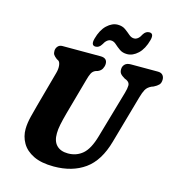

<svg xmlns="http://www.w3.org/2000/svg" viewBox="-131 -1028 1068 1154"><g transform="rotate(15 403.0 -451.0)"><path d="M523 -232.5 608 -527Q616 -555 616.2 -573.5Q616.5 -592 596 -603L584 -608Q563.5 -620 555.8 -630.2Q548 -640.5 548.5 -657Q548.5 -675 560.8 -687.5Q573 -700 597.5 -700H765.5Q786 -700 796 -689Q806 -678 806 -661.5Q806 -639.5 795.2 -628.2Q784.5 -617 764.5 -607L751 -602Q727.5 -590.5 717.2 -572.2Q707 -554 697.5 -520L613.5 -224Q578.5 -98 500.8 -42.5Q423 13 308 13Q230.5 13 181.5 -11Q132.5 -35 109.5 -75Q86.5 -115 87 -162Q87.5 -198 98 -240.2Q108.5 -282.5 118 -316.5L178 -534.5Q185 -559.5 182.8 -581Q180.5 -602.5 170.5 -609.5L159.5 -615.5Q144.5 -627 138.5 -636Q132.5 -645 133 -661Q133.5 -676.5 143.8 -688.2Q154 -700 172 -700H409Q451.5 -700 451 -663Q450.5 -647.5 442.8 -633Q435 -618.5 417 -610.5L402.5 -606Q386 -599 378 -583Q370 -567 362.5 -538.5L300.5 -316.5Q288 -270.5 281.8 -240Q275.5 -209.5 275.5 -185.5Q274.5 -136 299.5 -110.5Q324.5 -85 370.5 -85Q423.5 -85 461.5 -117.5Q499.5 -150 523 -232.5ZM559 -753.5Q531 -753.5 512 -767Q493 -780.5 478 -794.2Q463 -808 445.5 -808Q420 -808 400.5 -771Q386.5 -748 364.5 -748Q335 -748 346.5 -792Q362 -850 394 -880Q426 -910 461 -910Q489.5 -910 508.5 -896.2Q527.5 -882.5 542.8 -869Q558 -855.5 575 -855.5Q601.5 -855.5 620 -893Q634 -915 656 -915Q685.5 -915 674 -871.5Q658.5 -813.5 626.5 -783.5Q594.5 -753.5 559 -753.5Z"/></g></svg>

Font: Fraunces 72pt S100
Style: Bold Italic
Weight: 700
Italic angle: -16°
Version: Version 1.000; ttfautohint (v1.8.3)